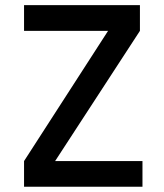

<svg xmlns="http://www.w3.org/2000/svg" viewBox="-20 -713 626 733"><path d="M71.8 0V-98.1L392.6 -595.2H71.8V-693.4H514.2V-595.2L190.4 -98.1H523.9V0Z"/></svg>

Font: Caskaydia Cove Medium
Style: Regular
Weight: 500
Monospace: yes
Designer: Aaron Bell
Foundry: Saja Typeworks
Version: Version 4.300; ttfautohint (v1.8.3)